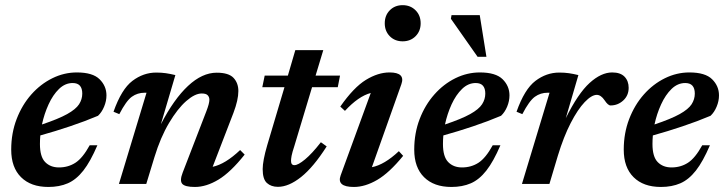

<svg xmlns="http://www.w3.org/2000/svg" viewBox="-20 -730 2880 762"><path d="M366.5 -153.5Q339 -89 310.8 -53Q282.5 -17 249 -2.5Q215.5 12 172 12Q102.5 12 63.5 -26.8Q24.5 -65.5 24.5 -136Q24.5 -201.5 46 -257.5Q67.5 -313.5 104.2 -355Q141 -396.5 187.8 -419.5Q234.5 -442.5 285 -442.5Q348 -442.5 375.2 -415.5Q402.5 -388.5 402.5 -351.5Q402.5 -329 393.2 -306.8Q384 -284.5 369 -270.5Q317 -248.5 258.2 -228.8Q199.5 -209 140 -192.5Q138.5 -175 138.5 -158.5Q138.5 -108 159.2 -86.8Q180 -65.5 214 -65.5Q250.5 -65.5 279.2 -84Q308 -102.5 336 -153.5ZM268.5 -400.5Q238.5 -400.5 214.2 -377Q190 -353.5 172.8 -315.8Q155.5 -278 146.5 -236Q212 -258 246.5 -277.2Q281 -296.5 293.8 -316.2Q306.5 -336 306.5 -358.5Q306.5 -400.5 268.5 -400.5Z M453.5 -277 430.5 -286.5Q462 -376 505.5 -409Q549 -442 600 -442Q621 -442 638.2 -439.5Q655.5 -437 676 -432L618.5 -237Q670 -336.5 726.2 -389Q782.5 -441.5 840 -441.5Q887.5 -441.5 906.8 -421Q926 -400.5 926 -368.5Q926 -333.5 906.5 -282L824 -68Q874 -78.5 933 -134.5L951 -116.5Q895 -46 846.8 -17Q798.5 12 753.5 12Q714 12 703.2 -0.5Q692.5 -13 705 -45L799 -288.5Q811 -319.5 811 -334Q811 -345 804.2 -352Q797.5 -359 780.5 -359Q753.5 -359 719 -328.8Q684.5 -298.5 650.8 -241.8Q617 -185 593 -106.5L560.5 0H452L561.5 -362H554Q525.5 -362 503.2 -346Q481 -330 453.5 -277Z M1148.5 -151.5Q1139.5 -124 1137.2 -111.5Q1135 -99 1135 -91.5Q1135 -74.5 1148.5 -74.5Q1163 -74.5 1190.8 -97.5Q1218.5 -120.5 1253.5 -165.5L1276.5 -149Q1224 -66.5 1175 -27.5Q1126 11.5 1083 11.5Q1056 11.5 1039.2 -3.8Q1022.5 -19 1022.5 -59Q1022.5 -75 1027 -99Q1031.5 -123 1040.5 -153.5L1109 -384H1021L1030.5 -430H1122.5L1152 -531H1263L1232.5 -430H1329.5L1320.5 -384H1218.5Z M1507 -637.5Q1507 -669 1527 -689.2Q1547 -709.5 1578 -709.5Q1609 -709.5 1629.2 -689.2Q1649.5 -669 1649.5 -637.5Q1649.5 -606.5 1629.2 -586.2Q1609 -566 1578 -566Q1547 -566 1527 -586.2Q1507 -606.5 1507 -637.5ZM1332 -34 1451.5 -361Q1402.5 -348 1349 -290L1330.5 -307Q1384 -383.5 1432.2 -413Q1480.5 -442.5 1526 -442.5Q1589.5 -442.5 1573 -396L1456 -66.5Q1505.5 -76 1563 -130L1580 -111.5Q1525 -44 1477 -16Q1429 12 1384.5 12Q1315 12 1332 -34Z M1966 -153.5Q1938.5 -89 1910.2 -53Q1882 -17 1848.5 -2.5Q1815 12 1771.5 12Q1702 12 1663 -26.8Q1624 -65.5 1624 -136Q1624 -201.5 1645.5 -257.5Q1667 -313.5 1703.8 -355Q1740.5 -396.5 1787.2 -419.5Q1834 -442.5 1884.5 -442.5Q1947.5 -442.5 1974.8 -415.5Q2002 -388.5 2002 -351.5Q2002 -329 1992.8 -306.8Q1983.5 -284.5 1968.5 -270.5Q1916.5 -248.5 1857.8 -228.8Q1799 -209 1739.5 -192.5Q1738 -175 1738 -158.5Q1738 -108 1758.8 -86.8Q1779.5 -65.5 1813.5 -65.5Q1850 -65.5 1878.8 -84Q1907.5 -102.5 1935.5 -153.5ZM1868 -400.5Q1838 -400.5 1813.8 -377Q1789.5 -353.5 1772.2 -315.8Q1755 -278 1746 -236Q1811.5 -258 1846 -277.2Q1880.5 -296.5 1893.2 -316.2Q1906 -336 1906 -358.5Q1906 -400.5 1868 -400.5ZM1910.5 -504.5H1875.5L1769.5 -655.5L1772 -670H1884Z M2161 -362H2153.5Q2125 -362 2102.8 -346Q2080.5 -330 2053 -277L2030 -286.5Q2061.5 -376 2105 -409Q2148.5 -442 2199.5 -442Q2220.5 -442 2237.8 -439.5Q2255 -437 2275.5 -432L2225.5 -261Q2274 -359 2320 -400.8Q2366 -442.5 2409.5 -442.5Q2442.5 -442.5 2458.8 -425.5Q2475 -408.5 2475 -381.5Q2475 -351 2453.5 -331.2Q2432 -311.5 2403 -311.5Q2393 -311.5 2379.5 -332Q2365 -353.5 2348.5 -353.5Q2328 -353.5 2300.5 -324.8Q2273 -296 2245 -241.8Q2217 -187.5 2194 -112L2160.5 0H2051.5Z M2797.5 -153.5Q2770 -89 2741.8 -53Q2713.5 -17 2680 -2.5Q2646.5 12 2603 12Q2533.5 12 2494.5 -26.8Q2455.5 -65.5 2455.5 -136Q2455.5 -201.5 2477 -257.5Q2498.5 -313.5 2535.2 -355Q2572 -396.5 2618.8 -419.5Q2665.5 -442.5 2716 -442.5Q2779 -442.5 2806.2 -415.5Q2833.5 -388.5 2833.5 -351.5Q2833.5 -329 2824.2 -306.8Q2815 -284.5 2800 -270.5Q2748 -248.5 2689.2 -228.8Q2630.5 -209 2571 -192.5Q2569.5 -175 2569.5 -158.5Q2569.5 -108 2590.2 -86.8Q2611 -65.5 2645 -65.5Q2681.5 -65.5 2710.2 -84Q2739 -102.5 2767 -153.5ZM2699.5 -400.5Q2669.5 -400.5 2645.2 -377Q2621 -353.5 2603.8 -315.8Q2586.5 -278 2577.5 -236Q2643 -258 2677.5 -277.2Q2712 -296.5 2724.8 -316.2Q2737.5 -336 2737.5 -358.5Q2737.5 -400.5 2699.5 -400.5Z"/></svg>

Font: Newsreader 16pt SemiBold
Style: Italic
Weight: 600
Italic angle: -17°
Designer: Hugues Gentile
Foundry: Production Type
Version: Version 1.003; ttfautohint (v1.8.3)